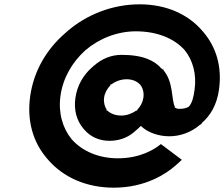

<svg xmlns="http://www.w3.org/2000/svg" viewBox="-20 -857 1038 889"><path d="M739 -532H738C738 -533 738 -542 739 -542ZM462 -405C465 -427 476 -446 491 -462V-466H495C514 -480 539 -490 566 -490C591 -490 613 -482 628 -466L630 -464C642 -448 647 -428 644 -405C641 -384 631 -365 616 -349L615 -345H611C592 -332 568 -322 542 -322C515 -322 493 -330 477 -345H473L474 -349C465 -363 459 -383 462 -405ZM811 -353C805 -353 799 -353 793 -358H789L790 -362C772 -397 785 -476 736 -533L730 -539H729L727 -540C697 -575 645 -603 543 -603C493 -603 451 -584 415 -553L406 -545C366 -510 337 -461 329 -403C321 -346 336 -298 365 -263L371 -256C398 -225 437 -205 487 -205C527 -205 567 -217 599 -244L608 -252C614 -257 619 -261 624 -266L632 -274L639 -268C666 -244 713 -226 764 -226C813 -226 864 -243 907 -280L911 -282H912L914 -285V-286L915 -288C953 -321 984 -370 994 -442C1009 -550 980 -639 923 -707L916 -715C851 -791 749 -837 627 -837C501 -837 380 -790 288 -709L279 -701C197 -629 137 -531 120 -413C103 -295 135 -196 197 -124L203 -117C273 -36 380 12 507 12C654 12 750 -53 792 -90L800 -97C810 -106 816 -111 822 -117L725 -190L720 -186C696 -167 631 -124 526 -124C438 -124 362 -156 312 -212C270 -263 249 -335 260 -413C271 -494 313 -568 375 -624C438 -678 522 -712 609 -712C704 -712 785 -681 835 -625C873 -578 891 -513 881 -442C876 -404 869 -381 856 -365L854 -363C843 -356 829 -353 811 -353ZM736 -533H735Z"/></svg>

Font: Hussar Woodtype
Style: SeBdObl
Weight: 900
Foundry: Cannot Into Space Fonts
Version: Version 1.07